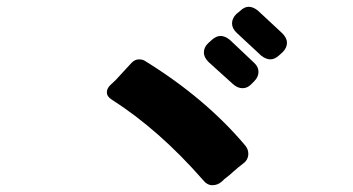

<svg xmlns="http://www.w3.org/2000/svg" viewBox="-20 -742 1040 566"><path d="M678 -645Q664 -658 664 -673Q664 -688 677 -701L687 -709Q700 -722 713 -722Q726 -722 740 -711L812 -644Q826 -630 826 -616Q826 -601 813 -588L803 -579Q790 -567 777 -567Q764 -567 750 -578ZM595 -559Q581 -573 581 -587Q581 -603 594 -615L604 -624Q617 -636 630 -636Q643 -636 657 -625Q729 -557 729 -557Q742 -545 742 -530Q742 -515 729 -502L720 -493Q709 -482 695 -482Q681 -482 668 -493ZM712 -289Q712 -271 697 -260Q681 -248 668.5 -236.5Q656 -225 649 -220Q642 -215 634 -207Q622 -196 606 -196Q590 -196 577 -213Q449 -359 310 -448Q295 -457 295 -470Q295 -481 305 -491L321 -506L368 -557Q378 -567 389.5 -567Q401 -567 408 -562Q586 -452 703 -313Q712 -302 712 -289Z"/></svg>

Font: Tsunagi Gothic Black
Style: Regular
Weight: 900
Designer: Yoshimichi Ohira
Foundry: Positype
Version: Version 1.001